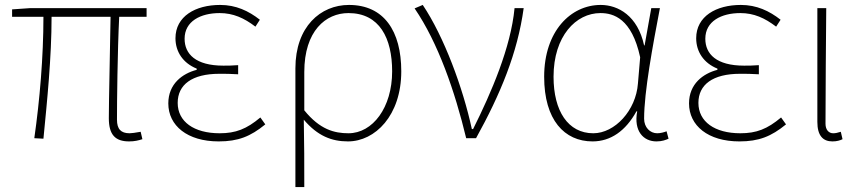

<svg xmlns="http://www.w3.org/2000/svg" viewBox="-20 -560 3482 778"><path d="M503 13C526 13 541 9 557 4L550 -26C527 -22 514 -20 505 -20C470 -20 454 -37 454 -75C454 -146 456 -351 463 -492H574V-527H101L29 -522V-492H156C156 -330 141 -154 119 0L156 2C171 -152 189 -327 189 -492H428C426 -355 421 -153 421 -81C421 -14 447 13 503 13Z M866 13C945 13 995 -7 1055 -56L1035 -84C979 -37 935 -20 870 -20C766 -20 700 -67 700 -143C700 -217 758 -261 869 -261C894 -261 914 -261 945 -259V-296C918 -294 905 -294 885 -294C773 -294 728 -341 728 -403C728 -474 793 -507 870 -507C925 -507 969 -487 1015 -452L1033 -480C987 -516 936 -540 872 -540C772 -540 691 -494 691 -405C691 -350 722 -304 777 -282V-277C719 -262 662 -220 662 -141C662 -51 739 13 866 13Z M1177 198H1213C1213 92 1213 31 1211 -75C1267 -9 1324 13 1390 13C1500 13 1606 -92 1606 -271C1606 -434 1536 -540 1394 -540C1279 -540 1177 -452 1177 -283ZM1392 -20C1335 -20 1276 -35 1213 -113V-268C1213 -435 1300 -507 1392 -507C1518 -507 1569 -405 1569 -271C1569 -124 1490 -20 1392 -20Z M1869 0H1909C2008 -179 2077 -345 2102 -527H2065C2050 -368 1971 -185 1897 -37H1892C1856 -204 1779 -412 1693 -540L1660 -526C1755 -387 1823 -191 1869 0Z M2381 13C2454 13 2515 -29 2559 -109H2562C2547 -29 2587 13 2640 13C2663 13 2678 7 2689 2L2681 -28C2671 -24 2656 -20 2643 -20C2614 -20 2590 -44 2590 -79C2590 -188 2625 -375 2654 -527H2619L2592 -376H2590C2564 -496 2485 -540 2414 -540C2293 -540 2185 -434 2185 -249C2185 -74 2267 13 2381 13ZM2384 -20C2282 -20 2223 -110 2223 -249C2223 -414 2314 -507 2413 -507C2466 -507 2540 -485 2574 -328L2565 -222C2557 -112 2471 -20 2384 -20Z M2976 13C3055 13 3105 -7 3165 -56L3145 -84C3089 -37 3045 -20 2980 -20C2876 -20 2810 -67 2810 -143C2810 -217 2868 -261 2979 -261C3004 -261 3024 -261 3055 -259V-296C3028 -294 3015 -294 2995 -294C2883 -294 2838 -341 2838 -403C2838 -474 2903 -507 2980 -507C3035 -507 3079 -487 3125 -452L3143 -480C3097 -516 3046 -540 2982 -540C2882 -540 2801 -494 2801 -405C2801 -350 2832 -304 2887 -282V-277C2829 -262 2772 -220 2772 -141C2772 -51 2849 13 2976 13Z M3353 13C3371 13 3384 9 3394 4L3387 -26C3374 -22 3366 -20 3356 -20C3339 -20 3325 -33 3325 -59C3325 -217 3327 -368 3328 -527H3292V-66C3292 -10 3315 13 3353 13Z"/></svg>

Font: Genne Gothic ExtraLight
Style: Regular
Weight: 250
Designer: Ryoko NISHIZUKA (kana & ideographs); Paul D. Hunt (Latin, Greek & Cyrillic); Wenlong ZHANG (bopomofo); Sandoll Communica
Foundry: Adobe Systems Incorporated
Version: Version 1.004;PS 1.004;hotconv 16.6.51;makeotf.lib2.5.65220